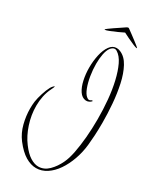

<svg xmlns="http://www.w3.org/2000/svg" viewBox="-252 -881 963 1169"><g transform="rotate(30 229.5 -296.0)"><path d="M221 215Q184 215 145.5 192Q107 169 67 117Q36 76 22.5 23Q9 -30 9 -82Q9 -107 12 -131Q16 -158 27 -192.5Q38 -227 50 -249Q54 -257 61.5 -265Q69 -273 71 -273Q72 -273 72 -271Q72 -267 62 -247Q47 -217 40 -183.5Q33 -150 33 -115Q33 -51 53.5 11.5Q74 74 108 119Q140 162 170.5 181Q201 200 228 200Q268 200 299.5 169Q331 138 352 93Q367 62 377 11.5Q387 -39 392.5 -101.5Q398 -164 398 -231Q398 -299 392 -365Q386 -431 372.5 -489Q359 -547 339 -589Q319 -631 290 -649Q282 -654 275 -654Q267 -654 259.5 -649Q252 -644 246 -636Q233 -618 227 -586.5Q221 -555 221 -519Q221 -477 228 -434.5Q235 -392 247.5 -359.5Q260 -327 276 -314Q285 -306 293 -306Q300 -306 304 -309.5Q308 -313 312 -313Q319 -313 314 -307.5Q309 -302 299 -297Q289 -292 277 -293Q250 -296 232 -323Q214 -350 205 -391.5Q196 -433 196 -477Q196 -524 205.5 -567Q215 -610 234.5 -637Q254 -664 282 -664Q296 -664 309 -658Q347 -642 371.5 -596.5Q396 -551 409.5 -488.5Q423 -426 428.5 -358Q434 -290 434 -227Q434 -176 431.5 -134Q429 -92 426 -66Q420 -11 402 39.5Q384 90 357 129.5Q330 169 295 192Q260 215 221 215ZM165 -724Q161 -724 161 -726Q161 -727 173.5 -736.5Q186 -746 204.5 -758.5Q223 -771 241 -783Q259 -795 269 -802Q277 -807 281 -807Q285 -807 292 -801Q302 -794 318 -782Q334 -770 350.5 -757.5Q367 -745 378 -736Q389 -727 389 -726Q389 -724 386 -724Q380 -724 360 -732.5Q340 -741 317 -752Q294 -763 279 -771Q265 -764 240 -752.5Q215 -741 193 -732.5Q171 -724 165 -724Z"/></g></svg>

Font: Inspiration
Style: Regular
Weight: 400
Designer: Robert E. Leuschke
Foundry: Robert E. Leuschke
Version: Version 2.010; ttfautohint (v1.8.3)